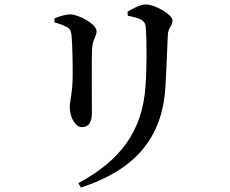

<svg xmlns="http://www.w3.org/2000/svg" viewBox="-20 -784 1040 867"><path d="M345 63C583 -14 714 -156 727 -393C731 -454 735 -570 738 -629C740 -660 759 -668 759 -692C759 -718 680 -764 639 -764C616 -764 581 -747 556 -731L557 -713C581 -708 604 -703 617 -695C636 -684 638 -672 639 -651C643 -589 643 -475 637 -394C623 -193 525 -60 334 43ZM226 -683C248 -677 267 -670 282 -662C297 -654 300 -646 303 -624C307 -585 309 -483 308 -435C307 -360 295 -327 295 -301C295 -252 321 -210 350 -210C377 -210 395 -227 395 -274C395 -330 393 -525 396 -568C399 -607 416 -620 416 -643C416 -675 337 -719 296 -719C275 -719 248 -710 226 -701Z"/></svg>

Font: Noto Serif SC SemiBold
Style: Regular
Weight: 600
Designer: Ryoko NISHIZUKA 西塚涼子 (kana & ideographs); Frank Grießhammer (Latin, Greek & Cyrillic); Wenlong ZHANG 张文龙 (bopomofo); San
Foundry: Adobe
Version: Version 2.001;hotconv 1.1.0;makeotfexe 2.6.0